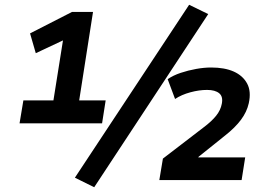

<svg xmlns="http://www.w3.org/2000/svg" viewBox="-20 -755 1120 805"><path d="M62 -238 78 -334H204L246 -598L281 -603L130 -532L106 -615L282 -705H370L312 -334H423L408 -238ZM375 30 294 -10 773 -735 853 -696ZM648 0 663 -90 835 -222Q867 -246 886 -269.5Q905 -293 910 -320Q916 -350 899 -364Q882 -378 848 -378Q815 -378 778 -368Q741 -358 714 -340L683 -423Q706 -439 737.5 -449.5Q769 -460 802.5 -466Q836 -472 865 -472Q922 -472 960 -455Q998 -438 1016 -405Q1034 -372 1023 -322Q1015 -286 990.5 -253Q966 -220 924 -187L813 -98L811 -95H1008L993 0Z"/></svg>

Font: Nunito Sans 7pt SemiCondensed ExtraBold
Style: Italic
Weight: 800
Width: 4
Italic angle: -9°
Designer: Vernon Adams
Foundry: Vernon Adams
Version: Version 3.101;gftools[0.9.27]